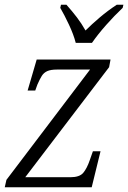

<svg xmlns="http://www.w3.org/2000/svg" viewBox="-20 -786 538 806"><path d="M0 0 7 -31 358 -494H219Q193 -494 178.5 -487.5Q164 -481 155.5 -467.5Q147 -454 137 -431L128 -406H96L134 -536H444L438 -504L86 -42H275Q314 -42 329.5 -60.5Q345 -79 357 -114L370 -151H402L365 0ZM298 -606Q289 -641 269.5 -682.5Q250 -724 233 -753L236 -766H259Q283 -739 302.5 -713.5Q322 -688 339 -658Q365 -684 398.5 -712.5Q432 -741 470 -766H498L495 -753Q460 -720 425.5 -681Q391 -642 366 -606Z"/></svg>

Font: Noto Serif Light
Style: Italic
Weight: 300
Italic angle: -12°
Designer: Monotype Design Team
Foundry: Monotype Imaging Inc.
Version: Version 2.013